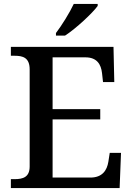

<svg xmlns="http://www.w3.org/2000/svg" viewBox="-20 -951 671 971"><path d="M263 -784V-771H309C365 -807 449 -886 474 -921V-931H353C332 -886 292 -822 263 -784ZM35 0H585L592 -178H535L528 -133C521 -89 497 -53 437 -53H246V-347H487V-399H246V-661H412C470 -661 491 -626 496 -581L501 -536H558L554 -714H35V-669H54C95 -669 130 -660 130 -600V-109C130 -55 96 -45 54 -45H35Z"/></svg>

Font: Noto Serif Georgian Medium
Style: Regular
Weight: 500
Designer: Monotype Design Team, Akaki Razmadze
Foundry: Google LLC
Version: Version 2.003